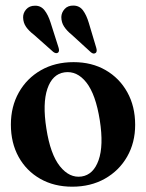

<svg xmlns="http://www.w3.org/2000/svg" viewBox="-20 -677 537 706"><path d="M250.5 -448.5Q317.5 -448.5 368.2 -419.2Q419 -390 448 -338Q477 -286 477 -218Q477 -152.5 447.5 -101Q418 -49.5 365.8 -20Q313.5 9.5 245.5 9.5Q179 9.5 128 -19.5Q77 -48.5 48.5 -100Q20 -151.5 20 -219Q20 -285 49.2 -337Q78.5 -389 130.5 -418.8Q182.5 -448.5 250.5 -448.5ZM280 -28Q323.5 -34.5 342.5 -88Q361.5 -141.5 347 -234.5Q332 -330 297.5 -373.8Q263 -417.5 217 -411Q172.5 -404.5 154.2 -350.5Q136 -296.5 150.5 -204.5Q165 -110 200.2 -65.8Q235.5 -21.5 280 -28ZM306.5 -593 334 -501Q338 -487.5 332 -482.5Q324 -476.5 314 -485L243.5 -549.5Q225.5 -564 215.5 -579.5Q205.5 -595 205.5 -614.5Q206 -631 217.8 -644Q229.5 -657 250.5 -656.5Q272.5 -656 285.2 -638.8Q298 -621.5 306.5 -593ZM166 -594 195 -503Q199.5 -489.5 194 -484Q187 -478 176 -486L105 -549Q86.5 -563 76 -578Q65.5 -593 65 -612.5Q64.5 -629 76.2 -642.5Q88 -656 108.5 -656Q130 -656.5 143.5 -639.5Q157 -622.5 166 -594Z"/></svg>

Font: Fraunces 144pt S050 SemiBold
Style: Regular
Weight: 600
Version: Version 1.000; ttfautohint (v1.8.3)